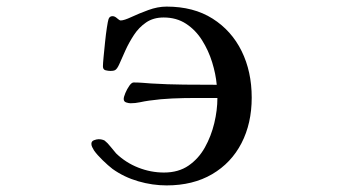

<svg xmlns="http://www.w3.org/2000/svg" viewBox="-20 -561 1040 582"><path d="M743 -265Q743 -187 712 -127Q681 -67 623 -33Q565 1 485 1Q442 1 399 -11.5Q356 -24 321 -49Q308 -59 291 -75.5Q274 -92 265 -105Q262 -110 259.5 -115Q257 -120 257 -125Q257 -133 265 -136Q273 -139 279 -139Q289 -139 297 -135Q306 -128 315 -116.5Q324 -105 332 -96Q361 -68 399 -53Q437 -38 477 -38Q521 -38 551.5 -59Q582 -80 601 -114Q620 -148 629.5 -187.5Q639 -227 639 -264H572Q537 -264 502 -262.5Q467 -261 432 -256Q418 -254 404 -251Q390 -248 376 -248Q370 -248 362.5 -250.5Q355 -253 355 -261Q355 -267 360 -279Q365 -291 372 -301Q379 -311 385 -311Q399 -311 412 -310Q425 -309 438 -308Q488 -305 538 -304.5Q588 -304 637 -304Q634 -337 623 -372.5Q612 -408 592.5 -439Q573 -470 544 -489Q515 -508 476 -508Q445 -508 423 -493Q401 -478 386 -455Q371 -432 360.5 -409Q350 -386 342.5 -368.5Q335 -351 328 -348Q324 -346 315 -346Q308 -346 300 -348Q292 -350 292 -360Q292 -368 294 -388.5Q296 -409 298.5 -433.5Q301 -458 304 -477.5Q307 -497 309 -503Q312 -512 321 -512Q328 -512 335 -505.5Q342 -499 346 -499Q356 -499 378.5 -509.5Q401 -520 429.5 -530.5Q458 -541 485 -541Q567 -541 624.5 -504.5Q682 -468 712.5 -406Q743 -344 743 -265Z"/></svg>

Font: Kaisei Opti Medium
Style: Regular
Weight: 500
Designer: Font-Kai, 金井和夫
Foundry: KAZUO KANAI
Version: Version 5.003